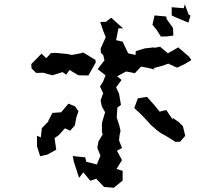

<svg xmlns="http://www.w3.org/2000/svg" viewBox="-20 -833 1040 908"><path d="M811 -751 871 -726 881 -760 872 -764 854 -813 849 -794 792 -799V-760ZM128 -530 129 -510 151 -488 184 -489 228 -477 276 -492 293 -480 309 -502 351 -477 398 -476 433 -538 431 -550 373 -585 366 -582 320 -573 297 -578 243 -583 221 -582 199 -558 176 -579ZM155 -141 170 -94 204 -102 246 -125 238 -180 258 -194 287 -226 312 -215 334 -240 341 -278 351 -307 335 -330 304 -343 269 -302 228 -299 207 -259 211 -261 178 -227 173 -183 155 -191ZM324 -95 329 -69 354 8 374 -18 407 22 436 12 437 14 472 51 518 55 560 21V-25L531 -34L557 -76L533 -120L557 -133L543 -169L545 -190L550 -215L544 -240L532 -277L535 -324L552 -337L543 -390L529 -420L555 -455L534 -472L576 -495L618 -487L647 -518L680 -512L712 -504L706 -511L748 -522L776 -532L817 -513L852 -529L885 -549L874 -565L823 -609L774 -581L737 -612L711 -607L708 -609L664 -604L622 -591L621 -573L586 -581L560 -636L529 -643L540 -699H562L506 -749L481 -730L454 -729L467 -690L480 -657L456 -604L457 -583L468 -573L474 -548L442 -506L479 -477L468 -448L453 -424L468 -392L456 -359L461 -331L477 -302L462 -251V-219L463 -203L466 -198L446 -165L440 -134L455 -97L438 -55L388 -68L383 -89ZM615 -322 642 -297 652 -287 689 -248H687L720 -219L737 -206L780 -181L810 -162L832 -163L856 -191L845 -236L824 -257L796 -276L798 -266L766 -313L735 -305L709 -337L675 -375L632 -368ZM701 -716 722 -690 741 -660 772 -661 800 -665 798 -701 768 -743 766 -755 711 -760Z"/></svg>

Font: チョークS
Style: Regular
Weight: 400
Designer: [Stick] Fontworks Inc.
Foundry: [Stick] Fontworks Inc.
Version: Version 1.200;FEAKit 1.0